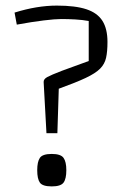

<svg xmlns="http://www.w3.org/2000/svg" viewBox="-20 -660 420 686"><path d="M146 -184 136 -366Q135 -377 148.5 -384.5Q162 -392 201 -407L297 -442V-585Q275 -589 249.5 -590.5Q224 -592 199 -592Q177 -592 136 -587Q95 -582 40 -572L32 -615Q112 -640 183 -640Q249 -640 288.5 -627Q328 -614 346 -585.5Q364 -557 364 -510Q364 -476 359 -453.5Q354 -431 337.5 -414.5Q321 -398 286 -381.5Q251 -365 190 -343L185 -184ZM113 -52Q113 -82 122.5 -96Q132 -110 165 -110Q197 -110 207 -96Q217 -82 217 -52Q217 -21 207 -7.5Q197 6 165 6Q132 6 122.5 -7.5Q113 -21 113 -52Z"/></svg>

Font: Changa ExtraLight ExtraLight
Style: Regular
Weight: 250
Version: Version 3.002; ttfautohint (v1.8.2)